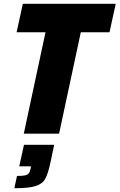

<svg xmlns="http://www.w3.org/2000/svg" viewBox="-20 -708 633 1017"><path d="M106 0 221 -537H68L101 -688H593L560 -537H408L293 0ZM142 186 144 173H82L107 59H267L248 149Q235 211 220 238.5Q205 266 169 277.5Q133 289 56 289L70 224Q99 224 112.5 221Q126 218 132 210.5Q138 203 142 186Z"/></svg>

Font: Saira Semi Condensed ExtraBold
Style: Italic
Weight: 800
Width: 4
Italic angle: -12°
Designer: Hector Gatti with collaboration of the Omnibus-Type team
Foundry: Omnibus-Type
Version: Version 1.001; ttfautohint (v1.8)